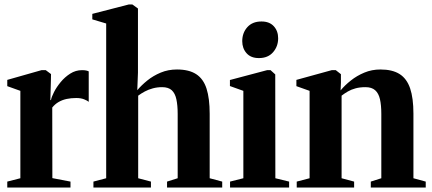

<svg xmlns="http://www.w3.org/2000/svg" viewBox="-20 -838 1930 858"><path d="M12.5 0V-26.5L71 -41.5V-432L12.5 -453V-481L165.5 -524.5H184.5L208 -507L207.5 -479.5L205 -390L208 -392Q210.5 -405 221.5 -426.8Q232.5 -448.5 251 -471Q269.5 -493.5 293.8 -509Q318 -524.5 346.5 -524.5Q357.5 -524.5 364.8 -523Q372 -521.5 376.5 -519V-383Q370 -388.5 355.8 -394.2Q341.5 -400 320.5 -400Q297.5 -400 277.8 -395.8Q258 -391.5 242 -382.2Q226 -373 213.5 -357.5L214 -42L295 -26.5V0Z M454.5 -41.5V-733L392.5 -751.5V-776L555.5 -818H571.5L596.5 -800V-513L593.5 -435Q612 -457 638.2 -478.2Q664.5 -499.5 698 -513.5Q731.5 -527.5 771 -527.5Q824.5 -527.5 856.8 -506.5Q889 -485.5 903 -441.8Q917 -398 917 -329.5V-41.5L973 -26.5V0H726.5V-26.5L774 -41.5V-328.5Q774 -367.5 768.2 -394.2Q762.5 -421 747.5 -434.8Q732.5 -448.5 704.5 -448.5Q682.5 -448.5 663 -443.2Q643.5 -438 627.2 -429.2Q611 -420.5 597.5 -410.5V-41.5L654.5 -26.5V0H397.5V-26.5Z M1008 0V-26.5L1067.5 -41.5V-432L1007.5 -453.5V-480.5L1173.5 -524.5H1189L1210 -505.5L1210.5 -41.5L1272 -26.5V0ZM1136.5 -578.5Q1101 -578.5 1081.8 -600.2Q1062.5 -622 1062.5 -654Q1062.5 -691 1085.2 -716.5Q1108 -742 1148 -742H1149Q1184 -742 1203.5 -720.8Q1223 -699.5 1223 -667Q1223 -630.5 1200.2 -604.5Q1177.5 -578.5 1137.5 -578.5Z M1363.5 -41.5V-432L1304.5 -453V-481L1462.5 -524.5H1480.5L1503.5 -506.5V-468.5L1502 -434Q1521 -457 1547.8 -478.2Q1574.5 -499.5 1608 -513.5Q1641.5 -527.5 1680 -527.5Q1733.5 -527.5 1765.8 -507Q1798 -486.5 1812.8 -443Q1827.5 -399.5 1827.5 -330.5V-41.5L1882.5 -26.5V0H1637V-26.5L1684 -41.5V-329Q1684 -368 1678 -394.5Q1672 -421 1656.5 -434.8Q1641 -448.5 1613.5 -448.5Q1588 -448.5 1568.8 -443.2Q1549.5 -438 1534.5 -429.2Q1519.5 -420.5 1506.5 -410.5V-41.5L1562.5 -26.5V0H1306V-26.5Z"/></svg>

Font: Merriweather 120pt
Style: Bold
Weight: 700
Designer: Eben Sorkin
Foundry: Eben Sorkin
Version: Version 2.100